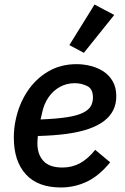

<svg xmlns="http://www.w3.org/2000/svg" viewBox="-20 -815 553 847"><path d="M248 12Q147 12 94 -46Q41 -104 41 -208Q41 -228 43 -247.5Q45 -267 49 -285Q63 -354 99.5 -410Q136 -466 191.5 -499Q247 -532 318 -532Q349 -532 380.5 -524Q412 -516 437 -499.5Q462 -483 477.5 -456Q493 -429 493 -390Q493 -357 480 -330Q467 -303 440 -282Q413 -261 371.5 -246.5Q330 -232 274.5 -224.5Q219 -217 147 -215Q146 -206 145.5 -197Q145 -188 145 -182Q145 -134 171.5 -105Q198 -76 255 -76Q298 -76 333 -95Q368 -114 400 -154L466 -99Q417 -39 363 -13.5Q309 12 248 12ZM310 -448Q274 -448 244 -431.5Q214 -415 193.5 -385Q173 -355 165 -314L159 -288Q231 -291 276 -298Q321 -305 346 -317.5Q371 -330 380.5 -346.5Q390 -363 390 -385Q390 -423 364.5 -435.5Q339 -448 310 -448ZM484 -749 350 -582 286 -616 397 -795Z"/></svg>

Font: IBM Plex Sans Medium
Style: Italic
Weight: 500
Italic angle: -11.31°
Designer: Mike Abbink, Paul van der Laan, Pieter van Rosmalen
Foundry: Bold Monday
Version: Version 3.201